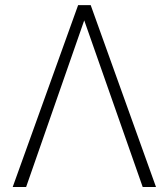

<svg xmlns="http://www.w3.org/2000/svg" viewBox="-20 -748 674 768"><path d="M550.8 0 316.9 -666.5 84.5 0H30.8L292.5 -727.5H342.8L604 0Z"/></svg>

Font: Inter Display ExtraLight
Style: Regular
Weight: 200
Designer: Rasmus Andersson
Foundry: rsms
Version: Version 4.000;git-a52131595